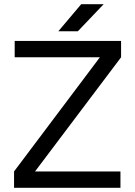

<svg xmlns="http://www.w3.org/2000/svg" viewBox="-20 -895 643 915"><path d="M258 -746H351L474 -875H367ZM47 0H554V-78H147L557 -622V-700H50V-622H456L47 -78Z"/></svg>

Font: Unageo
Style: Regular
Weight: 400
Designer: Richard Sepsi
Foundry: Richard Sepsi
Version: Version 2.000